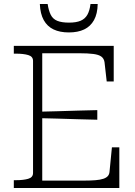

<svg xmlns="http://www.w3.org/2000/svg" viewBox="-20 -939 675 959"><path d="M576 -203V0H49V-39H60Q97 -39 121 -46Q145 -53 145 -75V-635Q145 -657 121 -664Q97 -671 60 -671H49V-710H548V-532H513L502 -629Q499 -647 486 -656.5Q473 -666 446 -669.5Q419 -673 377 -673H191V-37H402Q434 -37 457.5 -39Q481 -41 496 -46Q511 -51 518.5 -59.5Q526 -68 527 -81L539 -203ZM171 -381Q220 -382 269.5 -383.5Q319 -385 368 -386.5Q417 -388 466 -389V-341Q417 -342 368 -343.5Q319 -345 269.5 -346.5Q220 -348 171 -349ZM324 -777Q369 -777 400.5 -792Q432 -807 449.5 -838.5Q467 -870 468 -919H432Q428 -886 416.5 -865.5Q405 -845 383 -835.5Q361 -826 325 -826Q288 -826 266 -835Q244 -844 233.5 -865Q223 -886 218 -919H179Q181 -870 198.5 -838.5Q216 -807 247.5 -792Q279 -777 324 -777Z"/></svg>

Font: Roboto Serif 20pt Thin
Style: Regular
Weight: 250
Version: Version 1.008